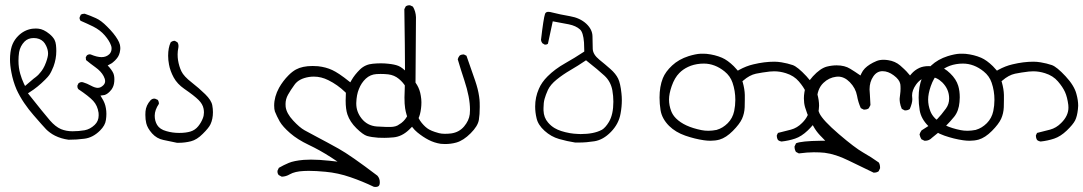

<svg xmlns="http://www.w3.org/2000/svg" viewBox="-20 -449 4181 741"><path d="M388.7 -31.2Q385.7 -51.3 373.5 -70.3L367.7 -80.1Q381.3 -81.5 383.5 -82.3Q385.7 -83 388.2 -84.2Q390.6 -85.4 393.1 -86.9Q398.9 -90.8 403.6 -95.7Q408.2 -100.6 410.9 -104.2Q413.6 -107.9 415 -111.3Q421.4 -123.5 421.4 -143.6Q421.4 -151.4 419.9 -158.2Q418 -170.4 401.9 -189.5L395.5 -196.3Q408.7 -203.1 411.9 -205.3Q415 -207.5 417 -209.5Q424.3 -215.3 430.2 -222.7Q441.4 -235.4 443.8 -255.9Q444.3 -259.3 444.3 -261.7Q444.3 -264.2 444.1 -267.3Q443.8 -270.5 442.9 -275.9Q440.4 -286.1 434.1 -296.4Q420.4 -319.8 393.6 -346.2Q370.1 -370.1 350.1 -378.9Q328.6 -388.7 307.1 -396Q306.2 -396 305.7 -396Q297.9 -396 292 -392.6L287.6 -382.8Q287.1 -380.9 287.1 -380.1Q287.1 -379.4 287.1 -378.2Q287.1 -377 287.6 -375.5Q288.6 -372.1 290.5 -369.1Q316.4 -357.9 339.4 -346.7Q366.7 -333 384.3 -312.5Q401.9 -292 408.2 -274.4Q410.6 -268.1 410.6 -263.4Q410.6 -258.8 410.2 -256.3Q408.7 -247.1 402.3 -240.2Q390.1 -228.5 372.1 -228.5Q354.5 -228.5 330.1 -238.8Q328.6 -239.3 327.4 -239.3Q326.2 -239.3 325.2 -239.3Q324.2 -239.3 322.3 -238.8Q318.4 -237.8 315.4 -235.4L311 -228L312 -217.3Q329.1 -203.1 348.1 -189.5Q370.1 -173.8 379.9 -155.3Q385.7 -144.5 385.7 -135.7Q385.7 -127 378.9 -120.1Q368.7 -109.9 357.4 -109.9Q346.7 -109.9 331.1 -118.4Q315.4 -127 300.8 -131.3Q298.3 -132.3 295.9 -132.3Q289.1 -132.3 283.2 -127.9L278.8 -119.1Q278.8 -118.7 278.8 -116.9Q278.8 -115.2 278.8 -112.8Q279.8 -108.4 282.2 -105Q323.2 -77.6 339.8 -59.6Q356.4 -41.5 360.4 -13.7Q360.8 -8.8 360.8 -3.9Q360.8 18.6 345.2 33.2Q327.6 49.8 306.6 53.7Q283.7 57.6 259.8 57.6Q235.8 57.6 215.3 49.3Q193.8 40 172.6 15.6Q151.4 -8.8 87.9 -88.9L94.7 -93.3Q124.5 -111.8 154.3 -141.6Q166 -153.3 170.4 -159.9Q174.8 -166.5 178.7 -174.6Q182.6 -182.6 186.5 -192.4Q197.3 -221.7 197.3 -252Q197.3 -264.2 196 -275.4Q194.8 -286.6 190.4 -295.4Q184.1 -307.1 170.9 -317.9Q148.4 -336.4 127.9 -338.4Q123 -338.9 118.9 -338.9Q114.7 -338.9 110.8 -338.6Q106.9 -338.4 103 -337.9Q72.8 -333 50.3 -310.5Q36.6 -296.9 28.8 -279.3Q21 -261.7 19 -233.4Q18.6 -227.1 18.6 -220.2Q18.6 -196.8 23.9 -169.9Q30.3 -135.3 43.9 -103.5Q56.2 -76.7 73.5 -51.3Q90.8 -25.9 109.1 -5.1Q127.4 15.6 139.6 29.8Q151.9 43.9 158 50Q164.1 56.2 172.9 62.7Q181.6 69.3 192.4 74.7Q215.8 86.4 244.6 90.3Q276.4 90.3 305.2 86.4Q338.4 82.5 366.2 54.7Q386.2 34.7 388.7 14.2Q390.6 2 390.6 -9.5Q390.6 -21 388.7 -31.2ZM51.3 -214.8Q51.3 -231.4 53.7 -247.6Q58.1 -271.5 74.7 -288.6Q88.4 -302.2 109.9 -302.2Q133.3 -302.2 147.5 -288.1Q153.3 -282.2 158.2 -272Q165.5 -256.8 165.5 -242.2Q165.5 -230 157.7 -208.5Q152.3 -193.8 146.5 -184.3Q140.6 -174.8 136.7 -170.4Q131.3 -163.6 127.4 -159.7Q119.1 -151.9 109.9 -145.5L76.7 -117.2L72.3 -126Q63.5 -145 58.1 -164.1Q51.3 -187.5 51.3 -214.8Z M541.5 -19Q541 -11.7 541 -5.9Q541 12.2 544.4 26.4Q548.8 45.4 566.9 65.9Q585 85.9 610.4 91.1Q635.7 96.2 663.1 102.1Q666 102.1 669.4 102.1Q693.8 102.1 717 96.2Q740.2 90.3 762.7 67.4Q786.1 44.4 792.5 30.3Q801.8 10.3 801.8 -16.1Q801.8 -28.8 799.3 -42.5Q795.9 -62 772 -85.4Q748 -108.9 719.7 -130.9Q689.5 -154.3 680.2 -173.6Q670.9 -192.9 667 -217.3Q665.5 -227.1 665.5 -239.3Q665.5 -251.5 668.5 -266.1Q668.9 -269 668.9 -272Q668.9 -279.8 665 -285.6L654.8 -291.5Q654.8 -291.5 654.3 -291.5Q645.5 -291.5 638.7 -285.6Q628.9 -264.6 628.9 -233.9Q628.9 -217.3 632.3 -199.7Q636.7 -175.3 650.4 -149.9Q664.1 -125 690.9 -106.4Q730.5 -79.1 746.3 -63.2Q762.2 -47.4 765.6 -29.8Q767.1 -22 767.1 -15.1Q767.1 -2.9 762.7 7.8Q756.3 24.4 745.1 38.1Q732.9 53.2 715.1 58.6Q697.3 64 671.4 64Q645.5 64 622.1 57.1Q596.7 50.3 586.4 33.2Q577.1 17.6 577.1 -2.4Q577.1 -24.4 593.3 -48.3Q593.3 -48.8 593.3 -48.8Q593.3 -57.1 588.9 -63.5L579.1 -67.9Q577.6 -68.4 575.2 -68.4Q567.4 -68.4 561 -62Q543.5 -42.5 541.5 -19Z M1171.4 210.4Q1199.7 210.4 1235.8 213.9Q1284.7 218.3 1332.5 234.9Q1379.4 251 1422.9 272Q1426.3 272.5 1429.2 272.5Q1441.4 272.5 1444.3 264.6Q1445.8 260.7 1445.8 254.4Q1445.8 239.3 1436.5 229Q1333 150.4 1286.9 124.8Q1240.7 99.1 1207 81.5Q1173.3 64 1155.3 53.7Q1136.2 43 1111.3 16.1Q1085.9 -11.2 1082.5 -36.6Q1082 -42.5 1082 -47.4Q1082 -66.4 1091.6 -83.5Q1101.1 -100.6 1116.7 -122.1Q1133.3 -145.5 1172.4 -151.9Q1181.6 -153.3 1191.4 -153.3Q1219.7 -153.3 1247.1 -139.6Q1282.7 -122.1 1312.5 -93.3L1314.9 -90.8Q1314 -73.2 1314 -60.5Q1314 -27.8 1320.8 -7.3Q1330.6 21.5 1355.7 46.1Q1380.9 70.8 1396.5 75.7Q1413.6 80.6 1439.5 82.5Q1449.2 83 1463.6 83Q1478 83 1499 81.1Q1530.8 78.1 1558.1 52.2Q1585.9 25.9 1594 10Q1602.1 -5.9 1605 -31.2Q1606.4 -42 1606.4 -54.2Q1606.4 -66.4 1604 -79.6Q1600.6 -102.1 1589.8 -120.6Q1577.6 -141.6 1552.2 -168Q1532.7 -188.5 1517.8 -194.6Q1502.9 -200.7 1477.5 -203.1Q1464.4 -204.6 1450 -204.6Q1435.5 -204.6 1419.4 -203.1Q1390.1 -200.7 1369.6 -181.2Q1348.6 -160.6 1336.4 -139.2L1332 -131.3Q1305.7 -152.3 1289.8 -162.8Q1273.9 -173.3 1262.2 -178.7Q1238.3 -189.9 1207.5 -193.4Q1196.8 -194.3 1186.5 -194.3Q1147 -194.3 1122.1 -180.7Q1107.9 -172.9 1093.8 -158.7Q1072.3 -137.2 1057.1 -110.4Q1038.1 -75.7 1038.1 -41.5Q1038.1 -27.3 1041 -18.6Q1047.9 -1 1059.6 20Q1071.3 40 1099.6 64.7Q1127.9 89.4 1171.1 109.9Q1214.4 130.4 1256.8 157.7L1282.7 174.8L1252 171.4Q1210.9 167 1180.2 167Q1164.6 167 1151.9 168Q1114.3 171.4 1094.5 179.7Q1074.7 188 1056.2 198.7L1051.3 209Q1050.8 210.9 1050.8 212.4Q1050.8 221.2 1055.7 226.6L1067.4 232.9Q1084 232.4 1098.6 223.6Q1118.2 212.4 1153.3 210.9Q1162.1 210.4 1171.4 210.4ZM1486.8 41Q1483.4 41 1472.2 41Q1460.9 41 1433.6 39.1Q1397.5 36.1 1375.5 8.3Q1355 -17.6 1355 -48.8Q1355 -50.3 1355 -51.8Q1356 -83.5 1365.2 -105.5Q1374.5 -129.4 1391.8 -145.5Q1409.2 -161.6 1433.1 -163.1Q1441.4 -163.6 1448.7 -163.6Q1463.9 -163.6 1478 -162.1Q1502 -159.2 1519.5 -144.5Q1536.1 -130.9 1546.4 -113Q1556.6 -95.2 1562.5 -67.4Q1564.5 -58.1 1564.5 -50.8Q1564.5 -43.5 1563.5 -38.6Q1562 -23.9 1555.2 -8.3Q1548.3 7.3 1536.6 19Q1529.3 26.4 1520.5 31.2Q1509.3 40.5 1486.8 41Z M1540.5 -413.6Q1543 -252.4 1543 -187.3Q1543 -122.1 1542 -105Q1541 -85.9 1541 -72.8Q1541 -46.9 1543.5 -31.2Q1547.4 -5.9 1558.6 19.5Q1569.3 44.4 1590.8 62Q1612.3 79.6 1634 90.8Q1655.8 102.1 1680.7 106Q1689 106.9 1697.3 106.9Q1720.7 106.9 1741.2 101.1Q1768.6 93.3 1796.4 65.4Q1824.2 37.6 1828.1 13.7Q1831.5 -6.8 1831.5 -36.1Q1831.5 -43 1831.3 -53Q1831.1 -63 1829.1 -76.7Q1825.2 -104.5 1814 -137.2Q1797.4 -185.5 1780.3 -233.9L1770.5 -238.8Q1770 -238.8 1767.3 -238.8Q1764.6 -238.8 1760.7 -237.8Q1756.8 -236.8 1753.4 -233.9Q1748.5 -227.5 1746.6 -220.2Q1758.3 -180.2 1772 -139.2Q1793.9 -73.2 1793.9 -25.4Q1793.9 -16.6 1793 -8.3Q1790 16.6 1771 39.1Q1752 61.5 1721.7 65.9Q1710 67.4 1697 67.4Q1684.1 67.4 1674.3 64.9Q1664.6 62.5 1658.2 60.1Q1646 56.2 1636.2 50.8Q1622.1 43 1607.4 25.1Q1592.8 7.3 1588.4 -14.2Q1583.5 -40.5 1583.5 -115.7Q1583.5 -190.9 1585.4 -382.8Q1584.5 -404.8 1573.7 -423.3L1563.5 -428.2Q1561.5 -428.7 1560.1 -428.7Q1551.8 -428.7 1545.9 -424.3Z M2234.9 -253.9V-250Q2197.3 -225.1 2161.6 -205.1Q2121.6 -182.6 2093.3 -154.3Q2070.3 -131.3 2059.6 -106Q2045.4 -73.7 2045.4 -38.1Q2045.4 -15.1 2050.8 7.3Q2056.6 33.2 2081.8 55.9Q2106.9 78.6 2137.7 87.4Q2168.5 96.2 2199.7 101.1Q2205.1 101.1 2214.4 101.1Q2243.2 101.1 2273.9 96.2Q2308.1 90.8 2338.1 59.8Q2368.2 28.8 2375 -10.7Q2379.9 -37.1 2379.9 -62.5Q2379.9 -75.7 2378.4 -88.9Q2374.5 -127 2365.7 -145.5Q2356.4 -164.6 2335.9 -182.6Q2315.4 -200.7 2293.5 -218.3Q2268.1 -238.8 2267.6 -260.7Q2267.1 -279.3 2266.6 -309.1Q2266.1 -335.4 2242.7 -357.4Q2218.3 -379.9 2179.7 -386.5Q2141.1 -393.1 2110.8 -400.9Q2102.5 -403.3 2096.2 -403.3Q2086.4 -403.3 2083.5 -395.5Q2077.6 -378.4 2067.9 -294.9Q2068.8 -287.6 2073.2 -282.2L2082 -276.9Q2082.5 -276.9 2084 -276.9Q2085.4 -276.9 2087.4 -276.9Q2091.8 -277.8 2094.7 -280.3L2113.3 -366.7Q2147 -360.8 2174.8 -355.2Q2202.6 -349.6 2218.3 -335.4Q2231 -324.2 2233.9 -285.2Q2234.9 -271.5 2234.9 -253.9ZM2220.7 68.4Q2216.3 68.4 2209.5 67.9Q2194.8 67.4 2179.7 64.9Q2141.6 58.1 2120.6 45.4Q2106.4 37.1 2095.2 23.9Q2078.6 4.9 2077.6 -22.9Q2077.6 -27.8 2077.6 -32.2Q2077.6 -52.7 2081.8 -67.6Q2085.9 -82.5 2094.7 -102.1Q2104.5 -122.6 2128.2 -141.8Q2151.9 -161.1 2180.9 -178Q2210 -194.8 2241.7 -216.3Q2290 -178.2 2312.5 -157.2Q2336.9 -134.8 2343.3 -100.6Q2347.2 -78.6 2347.2 -56.6Q2347.2 -7.3 2330.1 21.5Q2316.9 43.5 2302.7 52.2H2302.2Q2272 68.4 2220.7 68.4Z M3141.1 -41Q3141.1 -62 3134.3 -86.4Q3126 -118.7 3092.3 -154.8Q3058.6 -190.9 3039.6 -197.8Q3019.5 -204.6 2996.1 -208.5Q2981.4 -210.9 2968.3 -210.9Q2930.2 -210.9 2887.7 -200.7Q2859.9 -194.3 2832.5 -179.2L2827.6 -176.3Q2817.9 -187.5 2812 -193.4Q2788.1 -216.8 2766.6 -226.1Q2739.3 -237.8 2707 -241.2Q2700.7 -241.7 2695.1 -241.7Q2689.5 -241.7 2681.9 -241.5Q2674.3 -241.2 2662.4 -238.8Q2650.4 -236.3 2637.7 -232.4Q2599.6 -220.2 2574 -196.3Q2548.3 -172.4 2538.1 -147Q2525.4 -115.2 2525.4 -72.3Q2525.4 -48.3 2529.3 -23.9Q2534.7 9.3 2562.5 37.1Q2587.4 61.5 2624.8 74.5Q2662.1 87.4 2696.8 92.3Q2710 94.2 2722.2 94.2Q2740.7 94.2 2756.8 89.8Q2782.2 82.5 2808.3 56.2Q2834.5 29.8 2843.8 9.3Q2853 -11.2 2854 -35.2Q2854.5 -51.3 2854.5 -63Q2854.5 -74.7 2854.5 -82.5Q2854 -104.5 2846.7 -130.9L2845.2 -135.3L2848.6 -138.2Q2872.6 -159.2 2897.5 -164.6Q2920.9 -169.4 2950.7 -172.9Q2959.5 -173.8 2967.8 -173.8Q2990.2 -173.8 3013.2 -166.5Q3044.4 -156.7 3063 -134.8Q3081.5 -113.3 3090.3 -93.8Q3099.1 -74.2 3103 -43.9Q3103.5 -38.6 3103.5 -33.7Q3103.5 -2 3075.7 25.4Q3056.6 44.9 3032.5 51.3Q3008.3 57.6 2982.4 64L2978 73.2Q2978 73.7 2978 74.7Q2978 84.5 2982.9 91.8Q2988.8 96.2 2996.1 97.2Q3023.9 94.2 3048.6 85.9Q3073.2 77.6 3097.2 54.7Q3121.1 31.7 3129.2 15.9Q3137.2 0 3140.1 -27.3Q3141.1 -33.7 3141.1 -41ZM2746.6 52.2Q2728.5 55.7 2714.1 55.7Q2699.7 55.7 2687.5 53.2Q2621.1 40 2588.9 7.8Q2576.2 -4.9 2570.3 -20.5Q2562 -42.5 2562 -64.7Q2562 -86.9 2572.3 -116.7Q2583.5 -148.9 2601.6 -167Q2615.2 -181.2 2635.7 -190.9Q2656.2 -200.7 2683.1 -203.1Q2689.5 -203.6 2696.3 -203.6Q2738.8 -203.6 2776.4 -173.3Q2798.3 -155.8 2807.1 -129.9Q2817.9 -98.6 2817.9 -63.5Q2817.9 -41.5 2813.5 -20.5Q2807.6 7.3 2788.6 26.4Q2769.5 45.4 2747.1 51.8Z M3063 143.1Q3096.7 138.7 3120.8 138.7Q3145 138.7 3162.6 140.6Q3205.1 146 3254.2 170.2Q3303.2 194.3 3351.6 217.3Q3352.1 217.3 3353 217.3Q3363.8 217.3 3371.1 211.9L3376.5 200.2Q3376.5 199.2 3376.5 198.2Q3376.5 186 3371.6 178.2Q3342.3 157.2 3310.5 139.2Q3278.8 121.1 3217.3 68.4Q3155.3 15.1 3142.6 -11.7Q3132.8 -33.2 3132.8 -60.1Q3132.8 -105.5 3158.2 -129.4Q3179.2 -149.4 3207 -152.8Q3210.9 -153.3 3214.4 -153.3Q3238.8 -153.3 3259.8 -131.8Q3282.2 -108.9 3287.6 -79.6Q3292 -54.2 3302.2 -31.7L3313.5 -25.9Q3314 -25.9 3317.1 -25.9Q3320.3 -25.9 3324.7 -27.1Q3329.1 -28.3 3333 -31.2L3339.4 -43.5Q3338.4 -67.9 3337.2 -84Q3335.9 -100.1 3335.9 -104Q3335.9 -133.3 3350.6 -154.3Q3364.3 -174.3 3386 -174.3Q3407.7 -174.3 3429.2 -158.2Q3451.2 -142.1 3454.6 -124.5Q3455.6 -118.2 3455.6 -107.2Q3455.6 -96.2 3453.9 -84.2Q3452.1 -72.3 3452.1 -69.1Q3452.1 -65.9 3452.1 -62.7Q3452.1 -59.6 3453.1 -53.2Q3455.1 -41 3460.4 -28.8L3471.7 -22.9Q3472.2 -22.9 3473.1 -22.9Q3483.9 -22.9 3491.2 -28.3Q3501 -50.8 3501 -66.4Q3501 -69.8 3500.5 -73.2Q3500 -76.7 3500 -80.6Q3500 -100.6 3515.1 -122.1Q3532.7 -147.5 3561 -151.9Q3565.4 -152.3 3569.8 -152.3Q3594.7 -152.3 3616.7 -130.9Q3643.1 -104.5 3643.1 -68.8Q3643.1 -47.4 3630.9 -30.3Q3612.3 -4.9 3597.9 9.8Q3583.5 24.4 3567.9 34.2Q3552.2 43.9 3536.6 54.2Q3531.2 61.5 3528.8 69.8Q3531.2 80.6 3536.1 88.4L3547.9 94.2Q3549.3 94.2 3550.8 94.2Q3565.9 94.2 3577.1 82.5Q3613.8 53.7 3630.6 36.9Q3647.5 20 3662.6 1.5Q3680.2 -20.5 3683.1 -55.2Q3684.1 -64.5 3684.1 -73.2Q3684.1 -98.1 3678.2 -117.7Q3670.4 -143.6 3647 -166Q3623.5 -188.5 3605 -190.9Q3584.5 -193.8 3563.5 -193.8Q3543.5 -193.8 3528.3 -187Q3510.3 -178.7 3497.6 -164.1L3492.2 -157.7Q3481.9 -169.9 3478.3 -173.6Q3474.6 -177.2 3469.2 -182.6Q3463.9 -188 3454.1 -196.3Q3434.6 -212.9 3407.7 -216.8Q3398.4 -218.3 3390.1 -218.3Q3374.5 -218.3 3362.8 -213.4Q3334.5 -201.7 3317.9 -185.1Q3309.1 -175.8 3304.7 -166L3300.8 -157.7Q3278.3 -173.3 3261.2 -183.6Q3240.2 -196.8 3209 -196.8Q3190.4 -196.8 3170.9 -191.9Q3145.5 -185.1 3117.2 -154.3Q3088.9 -123.5 3084.5 -92.8Q3082.5 -80.6 3082.5 -69.3Q3082.5 -51.3 3086.9 -35.6Q3094.7 -9.3 3104.7 11.2Q3114.7 31.7 3125.2 48.3Q3135.7 64.9 3152.8 81.5L3165 94.2H3147.5Q3071.8 95.2 3052.2 104L3046.4 116.2Q3046.4 116.7 3046.4 117.2Q3046.4 127.9 3051.8 137.2Z M4141.1 -41Q4141.1 -62 4134.3 -86.4Q4126 -118.7 4092.3 -154.8Q4058.6 -190.9 4039.6 -197.8Q4019.5 -204.6 3996.1 -208.5Q3981.4 -210.9 3968.3 -210.9Q3930.2 -210.9 3887.7 -200.7Q3859.9 -194.3 3832.5 -179.2L3827.6 -176.3Q3817.9 -187.5 3812 -193.4Q3788.1 -216.8 3766.6 -226.1Q3739.3 -237.8 3707 -241.2Q3700.7 -241.7 3695.1 -241.7Q3689.5 -241.7 3681.9 -241.5Q3674.3 -241.2 3662.4 -238.8Q3650.4 -236.3 3637.7 -232.4Q3599.6 -220.2 3574 -196.3Q3548.3 -172.4 3538.1 -147Q3525.4 -115.2 3525.4 -72.3Q3525.4 -48.3 3529.3 -23.9Q3534.7 9.3 3562.5 37.1Q3587.4 61.5 3624.8 74.5Q3662.1 87.4 3696.8 92.3Q3710 94.2 3722.2 94.2Q3740.7 94.2 3756.8 89.8Q3782.2 82.5 3808.3 56.2Q3834.5 29.8 3843.8 9.3Q3853 -11.2 3854 -35.2Q3854.5 -51.3 3854.5 -63Q3854.5 -74.7 3854.5 -82.5Q3854 -104.5 3846.7 -130.9L3845.2 -135.3L3848.6 -138.2Q3872.6 -159.2 3897.5 -164.6Q3920.9 -169.4 3950.7 -172.9Q3959.5 -173.8 3967.8 -173.8Q3990.2 -173.8 4013.2 -166.5Q4044.4 -156.7 4063 -134.8Q4081.5 -113.3 4090.3 -93.8Q4099.1 -74.2 4103 -43.9Q4103.5 -38.6 4103.5 -33.7Q4103.5 -2 4075.7 25.4Q4056.6 44.9 4032.5 51.3Q4008.3 57.6 3982.4 64L3978 73.2Q3978 73.7 3978 74.7Q3978 84.5 3982.9 91.8Q3988.8 96.2 3996.1 97.2Q4023.9 94.2 4048.6 85.9Q4073.2 77.6 4097.2 54.7Q4121.1 31.7 4129.2 15.9Q4137.2 0 4140.1 -27.3Q4141.1 -33.7 4141.1 -41ZM3746.6 52.2Q3728.5 55.7 3714.1 55.7Q3699.7 55.7 3687.5 53.2Q3621.1 40 3588.9 7.8Q3576.2 -4.9 3570.3 -20.5Q3562 -42.5 3562 -64.7Q3562 -86.9 3572.3 -116.7Q3583.5 -148.9 3601.6 -167Q3615.2 -181.2 3635.7 -190.9Q3656.2 -200.7 3683.1 -203.1Q3689.5 -203.6 3696.3 -203.6Q3738.8 -203.6 3776.4 -173.3Q3798.3 -155.8 3807.1 -129.9Q3817.9 -98.6 3817.9 -63.5Q3817.9 -41.5 3813.5 -20.5Q3807.6 7.3 3788.6 26.4Q3769.5 45.4 3747.1 51.8Z"/></svg>

Font: Bakudai
Style: ExtraLight
Weight: 200
Version: Version 1.48